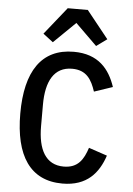

<svg xmlns="http://www.w3.org/2000/svg" viewBox="-62 -990 724 1048"><g transform="rotate(5 300.0 -466.0)"><path d="M320 12C455 12 517 -65 549 -161L448 -195C427 -131 398 -81 319 -81C220 -81 177 -162 177 -290V-408C177 -536 220 -617 319 -617C398 -617 427 -567 448 -503L549 -537C517 -633 455 -710 320 -710C143 -710 58 -580 58 -349C58 -118 143 12 320 12ZM266 -944 146 -794 201 -752 320 -868 438 -752 496 -794 376 -944Z"/></g></svg>

Font: IBM Mono Medium
Style: Regular
Weight: 500
Monospace: yes
Designer: Mike Abbink, Paul van der Laan, Pieter van Rosmalen
Foundry: Bold Monday
Version: Version 2.3